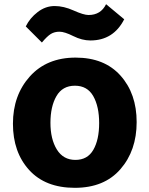

<svg xmlns="http://www.w3.org/2000/svg" viewBox="-20 -858 715 920"><path d="M119.6 -43.5Q42 -128.9 42 -265.1Q42 -401.4 123 -491.7Q204.1 -582 342.3 -582Q480.5 -582 557.6 -495.6Q634.8 -409.2 634.8 -272.9Q634.8 -136.7 557.1 -47.4Q479.5 42 338.4 42Q197.3 42 119.6 -43.5ZM103.5 -731.4Q123 -771.5 160.6 -800.3Q198.2 -829.1 241.7 -829.1Q285.2 -829.1 333 -807.6Q380.9 -786.1 404.3 -786.1Q462.9 -786.1 488.3 -837.9L575.2 -765.6Q523.4 -664.1 413.1 -664.1Q373 -664.1 331.1 -685.1Q289.1 -706.1 265.1 -706.1Q241.2 -706.1 223.6 -695.3Q206.1 -684.6 180.7 -654.3ZM250.5 -397.5Q221.7 -347.7 221.7 -269.5Q221.7 -191.4 252.4 -141.6Q283.2 -91.8 341.3 -91.8Q399.4 -91.8 427.2 -140.1Q455.1 -188.5 455.1 -268.1Q455.1 -347.7 426.8 -397.5Q398.4 -447.3 338.9 -447.3Q279.3 -447.3 250.5 -397.5Z"/></svg>

Font: GenEi M Gothic v2 Heavy
Style: Regular
Weight: 800
Version: Version 2.0